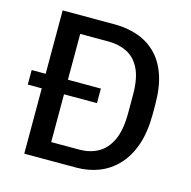

<svg xmlns="http://www.w3.org/2000/svg" viewBox="-102 -787 883 888"><g transform="rotate(15 340.0 -343.0)"><path d="M90.5 0V-686H339.8Q397.8 -686 447.8 -669.2Q497.8 -652.5 536.1 -615.9Q574.5 -579.2 595.8 -520Q617 -460.8 617 -375V-329.8Q617 -245 595.8 -182.9Q574.5 -120.8 536.1 -80Q497.8 -39.2 447.8 -19.6Q397.8 0 339.8 0ZM197 -84H333Q381.5 -84 420.9 -105.5Q460.2 -127 483.1 -175.5Q506 -224 506 -306V-391.8Q506 -472.2 483.1 -517.9Q460.2 -563.5 420.9 -582.8Q381.5 -602 333 -602H197ZM23.5 -312.8V-382.5H354.8V-312.8Z"/></g></svg>

Font: Chivo Medium
Style: Regular
Weight: 500
Designer: Hector Gatti
Foundry: Omnibus-Type
Version: Version 2.002